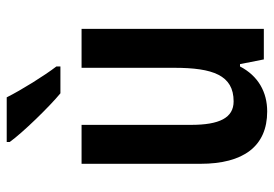

<svg xmlns="http://www.w3.org/2000/svg" viewBox="-142 -664 816 572"><g transform="rotate(-90 266.0 -378.0)"><path d="M262 -766H129V-757C157 -718 234 -639 274 -606H354V-618C327 -653 284 -722 262 -766ZM466 -543H350V-267C350 -152 328 -90 250 -90C201 -90 180 -132 180 -217V-543H64V-189C64 -61 116 10 220 10C278 10 326 -17 354 -71H361L375 0H466Z"/></g></svg>

Font: Noto Sans Arabic UI Cn SmBd
Style: Regular
Weight: 600
Width: 3
Designer: Monotype Design Team, Nadine Chahine and Nizar Qandah
Foundry: Monotype Imaging Inc.
Version: Version 2.010